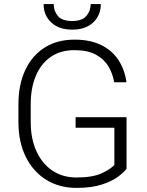

<svg xmlns="http://www.w3.org/2000/svg" viewBox="-20 -916 724 946"><path d="M603.5 -338.4V-85Q591.3 -67.4 561.5 -45.2Q531.7 -22.9 481.4 -6.6Q431.2 9.8 356.4 9.8Q272.5 9.8 208 -30Q143.6 -69.8 107.2 -142.8Q70.8 -215.8 70.8 -315.4V-401.4Q70.8 -499 104.5 -570.8Q138.2 -642.6 200 -681.6Q261.7 -720.7 346.7 -720.7Q425.8 -720.7 480 -693.4Q534.2 -666 564.7 -618.4Q595.2 -570.8 603 -510.7H542.5Q535.6 -553.2 513.9 -589.4Q492.2 -625.5 451.7 -647.2Q411.1 -668.9 346.7 -668.9Q277.8 -668.9 229.7 -635.5Q181.6 -602.1 156.5 -542.2Q131.3 -482.4 131.3 -402.3V-315.4Q131.3 -232.9 159.4 -171.1Q187.5 -109.4 238 -75.4Q288.6 -41.5 356.4 -41.5Q438 -41.5 483.2 -63.2Q528.3 -85 543.5 -103.5V-286.6H352.5V-338.4ZM426.8 -896H476.6Q476.6 -840.3 439 -805.2Q401.4 -770 335.9 -770Q270.5 -770 232.7 -805.2Q194.8 -840.3 194.8 -896H244.6Q244.6 -862.3 265.1 -837.4Q285.6 -812.5 335.9 -812.5Q384.8 -812.5 405.8 -837.6Q426.8 -862.8 426.8 -896Z"/></svg>

Font: Vazirmatn RD UI FD ExtraLight
Style: Regular
Weight: 200
Designer: Saber Rastikerdar
Foundry: Saber Rastikerdar
Version: Version 33.003